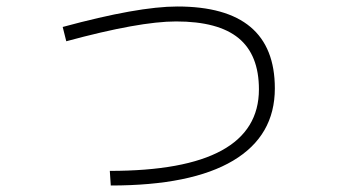

<svg xmlns="http://www.w3.org/2000/svg" viewBox="-20 -557 1040 591"><path d="M173 -474Q405 -537 526 -537Q826 -537 826 -285Q826 -139 697.5 -62.5Q569 14 321 14L318 -31Q777 -31 777 -282Q777 -388 714.5 -439.5Q652 -491 522 -491Q409 -491 184 -430Z"/></svg>

Font: M PLUS 1p Light
Style: Regular
Weight: 300
Version: Version 1.061